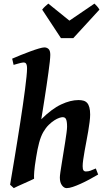

<svg xmlns="http://www.w3.org/2000/svg" viewBox="-20 -999 565 1040"><path d="M511.7 -53.7Q489.3 -40.5 464.8 -27.3Q440.4 -14.2 417.2 -3.7Q394 6.8 374.3 13.4Q354.5 20 340.8 20Q326.7 20 315.4 4.6Q304.2 -10.7 304.2 -37.1Q304.2 -45.9 307.1 -66.7Q310.1 -87.4 314.5 -114.3Q318.8 -141.1 323.7 -171.4Q328.6 -201.7 333 -229.2Q337.4 -256.8 340.3 -279.3Q343.3 -301.8 343.3 -312.5Q343.3 -328.1 341.8 -338.1Q340.3 -348.1 337.4 -354Q334.5 -359.9 329.8 -362.1Q325.2 -364.3 318.8 -364.3Q312.5 -364.3 300.8 -360.4Q289.1 -356.4 274.7 -347.4Q260.3 -338.4 244.4 -323Q228.5 -307.6 214.8 -284.2Q201.2 -260.7 191.9 -225.8Q182.6 -190.9 175.8 -147Q171.4 -120.1 168.9 -101.6Q166.5 -83 165.5 -69.8Q164.6 -56.6 164.3 -47.6Q164.1 -38.6 164.6 -30.8Q158.2 -27.3 142.6 -20.3Q127 -13.2 109.4 -5.4Q91.8 2.4 76.2 9.5Q60.5 16.6 54.7 20L34.7 1.5Q39.1 -24.9 45.4 -62.5Q51.8 -100.1 59.1 -144.3Q66.4 -188.5 74.2 -237.3Q82 -286.1 89.6 -334.7Q97.2 -383.3 103.8 -429.2Q110.4 -475.1 115.5 -514.2Q120.6 -553.2 123.5 -582.8Q126.5 -612.3 126.5 -627.9Q126.5 -639.2 124.8 -645.8Q123 -652.3 120.4 -655.5Q117.7 -658.7 114 -659.7Q110.4 -660.6 106.4 -660.6Q101.6 -660.6 93 -658.4Q84.5 -656.2 75.7 -653.8Q65.4 -650.9 53.7 -647.5L45.9 -681.2Q66.4 -690.4 92.8 -700.9Q119.1 -711.4 144.3 -720.7Q169.4 -730 190.2 -736.1Q210.9 -742.2 220.2 -742.2Q233.9 -742.2 243.2 -733.4Q252.4 -724.6 252.4 -702.1Q252.4 -690.4 249.8 -665Q247.1 -639.6 242.4 -606.7Q237.8 -573.7 232.4 -536.6Q227.1 -499.5 221.4 -464.6Q215.8 -429.7 211.2 -400.1Q206.5 -370.6 203.6 -353Q260.7 -409.7 311.3 -433.3Q361.8 -457 405.3 -457Q420.4 -457 432.4 -453.6Q444.3 -450.2 452.1 -441.4Q460 -432.6 464.1 -417.2Q468.3 -401.9 468.3 -378.4Q468.3 -361.3 465.3 -337.9Q462.4 -314.5 457.8 -287.8Q453.1 -261.2 448 -233.6Q442.9 -206.1 438.2 -180.7Q433.6 -155.3 430.7 -134Q427.7 -112.8 427.7 -99.1Q427.7 -82.5 432.1 -76.4Q436.5 -70.3 445.3 -70.3Q459 -70.3 470 -74.5Q481 -78.6 499 -86.4ZM377 -792.5H310.1L208.5 -946.8Q215.3 -956.1 224.9 -964.8Q234.4 -973.6 241.7 -979.5L356 -887.2L491.7 -979.5Q497.6 -974.1 505.6 -965.1Q513.7 -956.1 518.6 -946.8Z"/></svg>

Font: Gentium Basic
Style: Bold Italic
Weight: 700
Italic angle: -8°
Designer: J. Victor Gaultney and Annie Olsen
Foundry: SIL International
Version: Version 1.102; 2013; Maintenance release